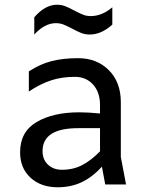

<svg xmlns="http://www.w3.org/2000/svg" viewBox="-20 -780 620 812"><path d="M425 0 411 -75Q372 -32 326.5 -10Q281 12 224 12Q153 12 109 -28.5Q65 -69 65 -136Q65 -223 135 -264Q205 -305 315 -305Q355 -305 403 -300V-336Q403 -390 373.5 -422.5Q344 -455 297 -455Q241 -455 195.5 -440Q150 -425 102 -393V-478Q149 -509 198 -521.5Q247 -534 310 -534Q390 -534 440.5 -483Q491 -432 491 -348V-116L513 0ZM403 -140V-238H311Q160 -238 160 -141Q160 -105 183 -83.5Q206 -62 242 -62Q290 -62 328 -82Q366 -102 403 -140ZM285 -659Q260 -672 246.5 -677Q233 -682 216 -682Q169 -682 125 -634V-707Q171 -760 221 -760Q240 -760 256.5 -753.5Q273 -747 295 -735Q320 -722 333.5 -717Q347 -712 364 -712Q411 -712 455 -749V-676Q409 -634 359 -634Q340 -634 323.5 -640.5Q307 -647 285 -659Z"/></svg>

Font: AmikoRegular
Style: Regular
Weight: 400
Designer: Pablo Impallari, Rodrigo Fuenzalida, Andres Torresi
Foundry: Impallari Type
Version: Version 1.000; ttfautohint (v1.3)